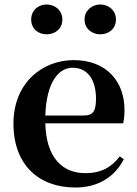

<svg xmlns="http://www.w3.org/2000/svg" viewBox="-20 -820 612 856"><path d="M188 -667C225 -667 258 -691 258 -733C258 -774 225 -800 188 -800C151 -800 119 -774 119 -733C119 -691 151 -667 188 -667ZM427 -667C464 -667 497 -691 497 -733C497 -774 464 -800 427 -800C391 -800 357 -774 357 -733C357 -691 391 -667 427 -667ZM316 16C415 16 490 -29 532 -110L514 -123C479 -76 432 -48 361 -48C261 -48 186 -113 182 -270H529C533 -288 535 -306 535 -331C535 -455 456 -552 309 -552C167 -552 40 -449 40 -269C40 -84 154 16 316 16ZM182 -305C187 -452 240 -518 304 -518C368 -518 408 -468 408 -380C408 -326 396 -305 353 -305Z"/></svg>

Font: Source Han Serif CN
Style: Bold
Weight: 700
Designer: Ryoko NISHIZUKA 西塚涼子 (kana & ideographs); Frank Grießhammer (Latin, Greek & Cyrillic); Wenlong ZHANG 张文龙 (bopomofo); San
Foundry: Adobe
Version: Version 2.003;hotconv 1.1.1;makeotfexe 2.6.0